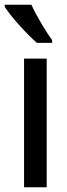

<svg xmlns="http://www.w3.org/2000/svg" viewBox="-37 -786 280 806"><path d="M95 -766H-17V-757C9 -716 79 -639 118 -606H182V-617C156 -653 115 -721 95 -766ZM159 0V-540H64V0Z"/></svg>

Font: Noto Sans Malayalam ExtraCondensed Medium
Style: Regular
Weight: 500
Width: 2
Designer: Jelle Bosma - Monotype Design Team
Foundry: Monotype Imaging Inc.
Version: Version 2.104